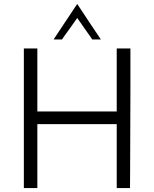

<svg xmlns="http://www.w3.org/2000/svg" viewBox="-20 -962 788 982"><path d="M102 0V-714H171V-392H577V-714H647Q647 -679 647 -622.5Q647 -566 647 -498.5Q647 -431 646.5 -357.5Q646 -284 646 -216.5Q646 -149 645.5 -92Q645 -35 645 0H577V-327H171V0ZM375 -942Q405 -897 435 -851Q465 -805 496 -760H452Q444 -772 434 -786Q424 -800 413.5 -815Q403 -830 393 -844.5Q383 -859 375 -870Q367 -859 357 -844.5Q347 -830 336 -815Q325 -800 315 -786Q305 -772 297 -760H254Z"/></svg>

Font: Josefin Sans
Style: Regular
Weight: 400
Designer: Santiago Orozco
Foundry: Typemade
Version: Version 1.0